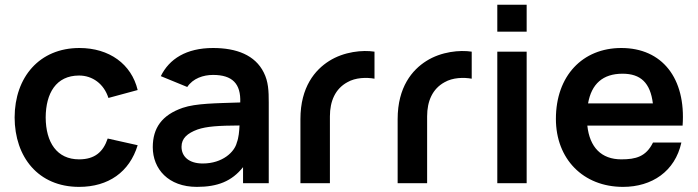

<svg xmlns="http://www.w3.org/2000/svg" viewBox="-20 -752 2864 788"><path d="M304.5 15C425 15 511.5 -46 545 -156L422 -183.5C403.5 -128 368.5 -98 304.5 -98C214 -98 168 -167 167.5 -270C168 -369 210 -442 304.5 -442C359.5 -442 406.5 -408 425 -350L545 -382.5C519.5 -489 428.5 -555 306 -555C142 -555 40.5 -435.5 40 -270C40.5 -107 137.5 15 304.5 15Z M640 -439.5 748.5 -395C772 -430.5 814.5 -444.5 854.5 -444.5C933.5 -444.5 969 -408.5 966 -331.5C864.5 -328 785 -328 730 -309.5C644.5 -280 607 -226.5 607 -148C607 -59 670.5 15 788 15C873 15 931.5 -8 977.5 -66V0H1083V-331.5C1083 -379 1081.5 -417 1062.5 -454.5C1027 -526 950.5 -555 854.5 -555C744.5 -555 674.5 -510 640 -439.5ZM725 -149.5C725 -184.5 749 -205 790.5 -220.5C828.5 -233.5 877 -236.5 963 -237C962 -213.5 959.5 -186 952 -167C943 -129 894 -81 812 -81C755 -81 725 -110 725 -149.5Z M1213 -263V0H1334V-274.5C1334 -337 1356 -387.5 1405.5 -414.5C1439 -434 1484.5 -435 1517 -429V-540C1468.5 -547.5 1392 -540.5 1330.5 -501.5C1273.5 -465.5 1213 -395.5 1213 -263Z M1612 -263V0H1733V-274.5C1733 -337 1755 -387.5 1804.5 -414.5C1838 -434 1883.5 -435 1916 -429V-540C1867.5 -547.5 1791 -540.5 1729.5 -501.5C1672.5 -465.5 1612 -395.5 1612 -263Z M2021 -622H2141.5V-732.5H2021ZM2021 0H2141.5V-540H2021Z M2537 15C2655.5 15 2750.5 -48.5 2776.5 -167H2660C2631.5 -109 2589.5 -98 2530 -98C2448 -98 2400 -147.5 2390.5 -236.5H2781.5C2795.5 -431 2697.5 -555 2530 -555C2371 -555 2261.5 -441 2261.5 -264C2261.5 -100 2373 15 2537 15ZM2393.5 -327.5C2407.5 -407.5 2454 -449.5 2535 -449.5C2609.5 -449.5 2649 -412 2659.5 -327.5Z"/></svg>

Font: Eudonet
Style: Bold
Weight: 700
Designer: Mikhail Sharanda
Foundry: Mikhail Sharanda
Version: Version 4.503;Glyphs 3.1.2 (3151)